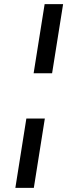

<svg xmlns="http://www.w3.org/2000/svg" viewBox="-20 -725 373 925"><path d="M142 -372 195 -705H284L231 -372ZM54 180 107 -154H196L143 180Z"/></svg>

Font: Nunito Sans 10pt Expanded
Style: Italic
Weight: 400
Width: 7
Italic angle: -9°
Designer: Vernon Adams
Foundry: Vernon Adams
Version: Version 3.101;gftools[0.9.27]